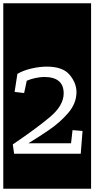

<svg xmlns="http://www.w3.org/2000/svg" viewBox="-32 -937 575 1170"><path d="M-12 -917H523V213H-12ZM74 -487 57 -377 115 -370 131 -445Q156 -456 186 -462Q216 -468 237 -468Q356 -468 356 -368Q356 -294 272 -223.5Q188 -153 46 -57L54 0H460L471 -139L410 -144L401 -64H141Q196 -97 264.5 -143.5Q333 -190 383.5 -248.5Q434 -307 434 -376Q434 -431 392.5 -481Q351 -531 253 -531Q209 -531 159.5 -519.5Q110 -508 74 -487Z"/></svg>

Font: Zilla Slab Highlight
Style: Regular
Weight: 400
Designer: Typotheque Type Foundry
Foundry: Typotheque type foundry
Version: Version 1.1; 2017; ttfautohint (v1.6)